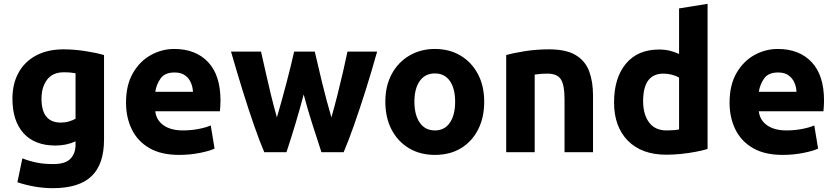

<svg xmlns="http://www.w3.org/2000/svg" viewBox="-20 -796 4374 1004"><path d="M256 188Q208 188 160 179.5Q112 171 71 157L97 32Q132 46 170.5 54Q209 62 258 62Q322 62 348.5 34Q375 6 375 -38V-57Q328 -35 270 -35Q161 -35 103 -99.5Q45 -164 45 -280Q45 -358 77 -416Q109 -474 169 -506Q229 -538 313 -538Q366 -538 425 -529Q484 -520 524 -508V-66Q524 63 458.5 125.5Q393 188 256 188ZM298 -155Q321 -155 341 -161Q361 -167 375 -175V-413Q364 -415 349 -416.5Q334 -418 314 -418Q255 -418 226 -379Q197 -340 197 -280Q197 -155 298 -155Z M917 14Q822 14 760.5 -22Q699 -58 669 -120Q639 -182 639 -259Q639 -352 675.5 -414.5Q712 -477 769.5 -508.5Q827 -540 891 -540Q1003 -540 1068 -471.5Q1133 -403 1133 -270Q1133 -257 1132 -241.5Q1131 -226 1130 -214H792Q797 -168 835 -141Q873 -114 937 -114Q978 -114 1017.5 -121.5Q1057 -129 1082 -140L1102 -19Q1078 -7 1025.5 3.5Q973 14 917 14ZM792 -316H989Q988 -341 978 -364Q968 -387 947.5 -402Q927 -417 893 -417Q842 -417 820 -386Q798 -355 792 -316Z M1362 0Q1338 -56 1309 -139Q1280 -222 1249 -322Q1218 -422 1188 -526H1345Q1356 -478 1369 -419.5Q1382 -361 1397 -299.5Q1412 -238 1428 -182Q1454 -271 1478 -362.5Q1502 -454 1518 -526H1626Q1642 -455 1664.5 -363Q1687 -271 1713 -182Q1729 -238 1744.5 -299.5Q1760 -361 1773.5 -419.5Q1787 -478 1797 -526H1952Q1923 -422 1891.5 -322.5Q1860 -223 1830.5 -139.5Q1801 -56 1777 0H1661Q1636 -76 1612 -151Q1588 -226 1568 -302Q1548 -226 1525.5 -151Q1503 -76 1478 0Z M2254 14Q2177 14 2118.5 -21Q2060 -56 2027.5 -118.5Q1995 -181 1995 -264Q1995 -347 2028.5 -409Q2062 -471 2121 -505.5Q2180 -540 2254 -540Q2330 -540 2388 -505.5Q2446 -471 2479 -409Q2512 -347 2512 -264Q2512 -181 2480 -118.5Q2448 -56 2390.5 -21Q2333 14 2254 14ZM2254 -114Q2305 -114 2332.5 -154.5Q2360 -195 2360 -264Q2360 -333 2332.5 -372.5Q2305 -412 2254 -412Q2203 -412 2175 -372.5Q2147 -333 2147 -264Q2147 -195 2175 -154.5Q2203 -114 2254 -114Z M2627 0V-508Q2665 -519 2725 -528.5Q2785 -538 2851 -538Q2941 -538 2991 -507.5Q3041 -477 3061 -423Q3081 -369 3081 -297V0H2932V-279Q2932 -351 2913 -381Q2894 -411 2842 -411Q2808 -411 2776 -406V0Z M3465 13Q3335 13 3263 -60.5Q3191 -134 3191 -260Q3191 -389 3253 -463Q3315 -537 3426 -537Q3457 -537 3481.5 -531Q3506 -525 3531 -514V-752L3680 -776V-17Q3654 -9 3617 -2Q3580 5 3540.5 9Q3501 13 3465 13ZM3466 -114Q3506 -114 3531 -119V-390Q3517 -399 3494.5 -405Q3472 -411 3449 -411Q3343 -411 3343 -267Q3343 -198 3374 -156Q3405 -114 3466 -114Z M4073 14Q3978 14 3916.5 -22Q3855 -58 3825 -120Q3795 -182 3795 -259Q3795 -352 3831.5 -414.5Q3868 -477 3925.5 -508.5Q3983 -540 4047 -540Q4159 -540 4224 -471.5Q4289 -403 4289 -270Q4289 -257 4288 -241.5Q4287 -226 4286 -214H3948Q3953 -168 3991 -141Q4029 -114 4093 -114Q4134 -114 4173.5 -121.5Q4213 -129 4238 -140L4258 -19Q4234 -7 4181.5 3.5Q4129 14 4073 14ZM3948 -316H4145Q4144 -341 4134 -364Q4124 -387 4103.5 -402Q4083 -417 4049 -417Q3998 -417 3976 -386Q3954 -355 3948 -316Z"/></svg>

Font: Ubuntu Sans ExtraBold
Style: Regular
Weight: 800
Designer: Dalton Maag Ltd
Foundry: Dalton Maag Ltd
Version: Version 1.006; ttfautohint (v1.8.4.7-5d5b)